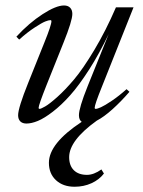

<svg xmlns="http://www.w3.org/2000/svg" viewBox="-20 -445 527 709"><path d="M77.6 11.2Q63 11.2 54.9 3.2Q46.9 -4.9 46.9 -19.5Q46.9 -46.4 84 -138.7L144.5 -289.6Q169.9 -352.5 169.9 -366.7Q169.9 -370.6 166 -370.6Q159.7 -370.6 147.2 -365.7Q134.8 -360.8 108.2 -343.5Q81.5 -326.2 50.8 -298.8L40.5 -309.6Q87.4 -360.4 137.2 -392.6Q187 -424.8 216.3 -424.8Q231 -424.8 239 -416.5Q247.1 -408.2 247.1 -393.6Q247.1 -368.2 214.4 -287.1L151.9 -130.9Q122.6 -57.1 122.6 -46.9Q122.6 -43 126.5 -43Q130.9 -43 146.5 -51.8Q162.1 -60.5 191.7 -86.9Q221.2 -113.3 253.9 -152.1Q286.6 -190.9 328.6 -261Q370.6 -331.1 408.2 -418H473.1L356 -124Q329.6 -58.6 329.6 -46.9Q329.6 -43 333.5 -43Q339.4 -43 353 -49.1Q366.7 -55.2 392.8 -72.8Q418.9 -90.3 447.3 -115.7L458 -106Q427.7 -70.8 395.8 -42Q363.8 -13.2 337.4 0.5Q235.4 73.7 235.4 135.3Q235.4 166.5 252.7 183.6Q270 200.7 301.3 200.7Q326.2 200.7 354.5 180.7L363.8 195.8Q346.2 218.8 317.6 231.7Q289.1 244.6 255.4 244.6Q212.9 244.6 186.8 220.5Q160.6 196.3 160.6 156.2Q160.6 84.5 281.7 4.9Q271.5 -2.4 271.5 -19.5Q271.5 -46.4 303.2 -125.5L381.3 -319.3Q346.7 -246.6 309.1 -188Q271.5 -129.4 239 -93Q206.5 -56.6 175 -32.5Q143.6 -8.3 119.9 1.5Q96.2 11.2 77.6 11.2Z"/></svg>

Font: Elstob 18pt
Style: Italic
Weight: 400
Italic angle: -20°
Designer: Peter S. Baker
Version: Version 1.015